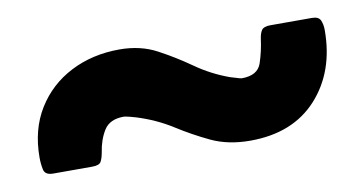

<svg xmlns="http://www.w3.org/2000/svg" viewBox="-37 -719 665 353"><g transform="rotate(-10 296.0 -542.5)"><path d="M577.1 -616.2Q577.1 -538.6 532 -489Q486.8 -439.5 407.2 -439.5Q366.2 -439.5 334.7 -454.3Q303.2 -469.2 273.7 -488Q244.1 -506.8 208 -518.1Q205.6 -519 196.8 -521.2Q188 -523.4 185.5 -523.4Q159.2 -523.4 148.4 -506.1Q137.7 -488.8 134.3 -465.8Q132.3 -454.6 128.9 -448.7Q125.5 -442.9 112.3 -442.9H39.6Q24.4 -442.9 22.2 -453.9Q20 -464.8 20 -476.1Q20 -528.3 43.7 -566.7Q67.4 -605 107.9 -625.7Q148.4 -646.5 199.2 -646.5Q238.3 -646.5 268.8 -630.1Q299.3 -613.8 328.1 -593.5Q356.9 -573.2 390.6 -561Q393.1 -560.5 401.1 -557.9Q409.2 -555.2 411.6 -555.2Q441.4 -555.2 448.5 -576.4Q455.6 -597.7 458.5 -620.1Q460 -630.9 463.9 -636.5Q467.8 -642.1 480 -642.1H557.6Q570.3 -642.1 573.7 -634.3Q577.1 -626.5 577.1 -616.2Z"/></g></svg>

Font: Belanosima
Style: Bold
Weight: 700
Designer: The DocRepair Project, Santiago Orozco
Foundry: Google
Version: Version 2.000